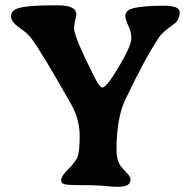

<svg xmlns="http://www.w3.org/2000/svg" viewBox="-20 -700 725 733"><path d="M424.8 -126Q424.8 -88.4 441.4 -65.4Q448.2 -56.2 463.4 -40.5Q478.5 -24.9 478.5 -15.1Q478.5 13.2 432.1 13.2Q418 13.2 399.4 11.7L368.7 8.8Q338.9 6.8 292 6.8Q245.1 6.8 229 3.9Q213.4 1 213.4 -12.9Q213.4 -26.9 239.5 -53Q265.6 -79.1 274.9 -98.4Q284.2 -117.7 284.2 -180.9Q284.2 -244.1 252 -301.3Q141.1 -498 98.1 -555.7Q86.4 -571.8 54.2 -594.2Q22 -616.7 22 -637.7Q22 -658.7 44.9 -667Q79.1 -679.7 185.1 -679.7H201.7Q271.5 -679.7 271.5 -644.5L269.5 -633.8L267.1 -623.5Q262.7 -600.1 262.7 -592.8Q262.7 -559.1 339.8 -407.2Q360.8 -365.7 370.6 -365.7Q389.6 -365.7 450.2 -474.1Q481.4 -529.8 481.4 -553.7Q481.4 -577.6 470 -601.8Q458.5 -626 458.5 -638.2Q458.5 -659.7 483.4 -667Q521 -678.2 605 -678.2Q666 -678.2 666 -653.3Q666 -623.5 642.6 -606.9Q599.6 -576.7 587.4 -558.1Q532.7 -476.1 458 -318.8Q424.8 -249 424.8 -126Z"/></svg>

Font: Averia Serif Libre RX
Style: Bold
Weight: 700
Version: Version 1.002